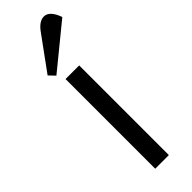

<svg xmlns="http://www.w3.org/2000/svg" viewBox="-251 -746 757 757"><g transform="rotate(-45 128.0 -367.5)"><path d="M90 0V-500H166V0ZM74 -535 50 -560 152 -700Q177 -735 204 -735Q235 -735 254 -682Z"/></g></svg>

Font: Imprima
Style: Regular
Weight: 400
Designer: Eduardo Tunni
Foundry: Eduardo Tunni
Version: Version 1.002; ttfautohint (v1.8.4.7-5d5b);gftools[0.9.23]